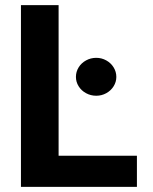

<svg xmlns="http://www.w3.org/2000/svg" viewBox="-20 -727 597 747"><path d="M61.5 -707H208V-121.1H512.7V0H61.5ZM275.4 -427.7Q275.4 -447.8 285.9 -464.8Q296.4 -481.9 314.7 -491.9Q333 -502 354.5 -502Q375.5 -502 393.6 -491.9Q411.6 -481.9 422.1 -464.8Q432.6 -447.8 432.6 -427.7Q432.6 -408.2 422.1 -391.4Q411.6 -374.5 393.6 -364.5Q375.5 -354.5 354.5 -354.5Q333 -354.5 314.7 -364.5Q296.4 -374.5 285.9 -391.4Q275.4 -408.2 275.4 -427.7Z"/></svg>

Font: Pretendard
Style: Bold
Weight: 700
Designer: Base glyphs from Inter by Rasmus Andersson; Hangeul glyphs from Noto Sans CJK(Source Han Sans) by Jang Soo-young and Kan
Foundry: Kil Hyung-jin
Version: Version 1.309